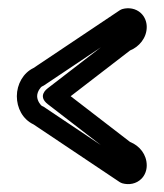

<svg xmlns="http://www.w3.org/2000/svg" viewBox="-20 -580 403 473"><path d="M71.5 -343C71.5 -355.3 81.4 -366.3 83.1 -366.9C85.3 -367.7 87.6 -369 89.3 -370.2C94.8 -373.9 171 -425 228.7 -463.6L97.9 -362.8C95.4 -360.9 71.5 -343.5 97.9 -323.2L228.7 -222.4C167 -263.7 96.7 -310.8 87.4 -317.1C87.4 -317.1 84.5 -318.6 83.1 -319.1C81.4 -319.7 71.5 -330.7 71.5 -343ZM21.5 -343C21.5 -314.4 35.5 -286.3 62.6 -273.5C83.3 -259.5 274.6 -131.6 274.6 -131.6C276.4 -130.4 279.3 -129 281.8 -128.3C297.8 -123.9 315.9 -127 328.4 -139.6C337 -148.2 341.5 -160.2 341.5 -172.4C341.5 -199.2 324.2 -220.8 300.4 -230.3L154.1 -343L300.4 -455.7C322.1 -464.4 341.5 -486.1 341.5 -513.6C341.5 -526.4 336.5 -539 327.1 -547.7C314.6 -559.3 297.2 -562 281.8 -557.8C279.7 -557.2 276.8 -555.9 274.6 -554.4C274.5 -554.4 85.1 -427.7 62.6 -412.5C37.3 -400.5 21.5 -372.4 21.5 -343Z"/></svg>

Font: Hi.
Style: Regular
Weight: 400
Designer: Mew Too, Robert Jablonski
Foundry: Cannot Into Space Fonts
Version: Version 1.996